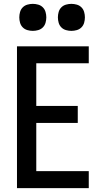

<svg xmlns="http://www.w3.org/2000/svg" viewBox="-20 -975 540 995"><path d="M68 0V-735H440V-647H168V-426H383V-338H168V-88H440V0ZM350 -815Q336 -815 322 -819Q308 -823 298 -833Q288 -843 284 -857Q280 -871 280 -885Q280 -899 284 -913Q288 -927 298 -937Q308 -947 322 -951Q336 -955 350 -955Q364 -955 378 -951Q392 -947 402 -937Q412 -927 416 -913Q420 -899 420 -885Q420 -871 416 -857Q412 -843 402 -833Q392 -823 378 -819Q364 -815 350 -815ZM150 -815Q136 -815 122 -819Q108 -823 98 -833Q88 -843 84 -857Q80 -871 80 -885Q80 -899 84 -913Q88 -927 98 -937Q108 -947 122 -951Q136 -955 150 -955Q164 -955 178 -951Q192 -947 202 -937Q212 -927 216 -913Q220 -899 220 -885Q220 -871 216 -857Q212 -843 202 -833Q192 -823 178 -819Q164 -815 150 -815Z"/></svg>

Font: Iosevka Term Curly Semibold
Style: Regular
Weight: 600
Designer: Belleve Invis
Foundry: Belleve Invis
Version: Version 32.3.0